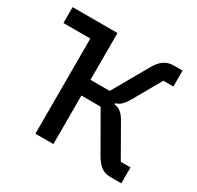

<svg xmlns="http://www.w3.org/2000/svg" viewBox="-150 -872 1072 1045"><g transform="rotate(30 386.0 -349.0)"><path d="M191 -598H22V-698H304V-404H425L549 -622C580 -677 611 -698 660 -698H713V-598H650L550 -422C527 -383 511 -369 483 -360V-355C515 -348 535 -337 559 -294L670 -100H731V0H662C618 0 589 -19 557 -75L425 -305H304V0H191Z"/></g></svg>

Font: Plexus Sans Medium
Style: Regular
Weight: 500
Version: Version 2.001;PS 002.001;hotconv 1.0.70;makeotf.lib2.5.58329